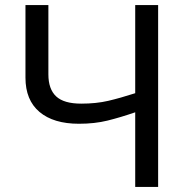

<svg xmlns="http://www.w3.org/2000/svg" viewBox="-20 -734 738 754"><path d="M601 0H511V-293Q453 -273 402.5 -260.5Q352 -248 290 -248Q190 -248 135 -294.5Q80 -341 80 -429V-714H170V-442Q170 -384 200.5 -355.5Q231 -327 299 -327Q358 -327 405 -338Q452 -349 511 -368V-714H601Z"/></svg>

Font: Go Noto Kurrent-Regular
Style: Regular
Weight: 400
Designer: Monotype Design Team
Foundry: Monotype Imaging Inc.
Version: Version 2.012; ttfautohint (v1.8.4.7-5d5b)